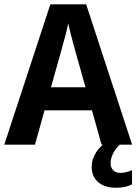

<svg xmlns="http://www.w3.org/2000/svg" viewBox="-20 -679 640 901"><path d="M600.1 0H456.5L411.6 -161.1H189L144 0H0L216.3 -658.7H384.3ZM300.3 -569.8Q296.4 -549.3 285.9 -508.5Q275.4 -467.8 219.2 -269.5H381.3Q324.2 -470.7 314.2 -510.3Q304.2 -549.8 300.3 -569.8ZM525.9 202.1Q471.7 202.1 440.9 175.8Q410.2 149.4 410.2 104.5Q410.2 67.9 431.4 35.2Q452.6 2.4 487.3 -15.6H562Q531.2 4.9 515.1 33Q499 61 499 86.9Q499 107.4 511 119.9Q522.9 132.3 544.9 132.3Q571.3 132.3 599.6 119.1V186Q568.8 202.1 525.9 202.1Z"/></svg>

Font: Cousine
Style: Bold
Weight: 700
Monospace: yes
Designer: Steve Matteson
Foundry: Ascender Corporation
Version: Version 1.20